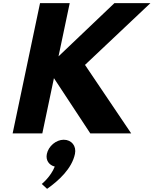

<svg xmlns="http://www.w3.org/2000/svg" viewBox="-20 -845 972 1216"><path d="M811 0 518.3 -434 932.5 -825H704.5L350.6 -488L421.5 -825H233.5L60 0H248L321.6 -350L552 0ZM383.6 40C433.6 40 465.2 80 454.7 130C435.1 223 352.1 299 278.2 351L244.7 320C244.7 320 301.2 275 326.8 210C290.7 201 268.3 170 276.7 130C287.2 80 335.6 40 383.6 40Z"/></svg>

Font: Hussar
Style: BdOblTwo
Weight: 700
Foundry: Cannot Into Space Fonts
Version: Version 2.00